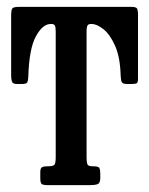

<svg xmlns="http://www.w3.org/2000/svg" viewBox="-20 -540 435 560"><path d="M97.5 -20.5V-37.5Q97.5 -49.5 102.5 -52.2Q107.5 -55 118.5 -55H120.5Q135 -55 138.8 -59.5Q142.5 -64 142.5 -82.5V-447.5Q142.5 -462 139.8 -466Q137 -470 130.5 -470H127.5Q104.5 -470 84.8 -434.2Q65 -398.5 62.5 -315.5Q62 -304 59.2 -299.5Q56.5 -295 43.5 -295H29.5Q17 -295 14.8 -302.2Q12.5 -309.5 12.5 -320.5V-493.5Q12.5 -511 16 -515.5Q19.5 -520 36.5 -520H361.5Q376 -520 379.2 -515.8Q382.5 -511.5 382.5 -496.5V-310.5Q382.5 -299.5 378.8 -297.2Q375 -295 363.5 -295H351.5Q337.5 -295 335 -300.8Q332.5 -306.5 332 -318.5Q330.5 -373 315.8 -406.2Q301 -439.5 281.8 -454.8Q262.5 -470 247.5 -470H244Q238.5 -470 235.5 -466Q232.5 -462 232.5 -448.5V-83.5Q232.5 -64.5 235.5 -59.8Q238.5 -55 249.5 -55H251.5Q266.5 -55 269.5 -50.5Q272.5 -46 272.5 -30.5V-21Q272.5 -6 264.8 -3Q257 0 243.5 0H120.5Q106 0 101.8 -3.2Q97.5 -6.5 97.5 -20.5Z"/></svg>

Font: Besley* Condensed
Style: Regular
Weight: 400
Width: 3
Designer: Owen Earl
Foundry: indestructible type*
Version: Version 3.000; ttfautohint (v1.8.3)